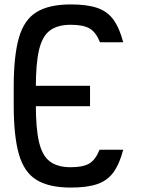

<svg xmlns="http://www.w3.org/2000/svg" viewBox="-20 -834 640 868"><path d="M300 14Q202 14 145.5 -20.5Q89 -55 65.5 -136.5Q42 -218 42 -360V-440Q42 -582 65.5 -663.5Q89 -745 145.5 -779.5Q202 -814 300 -814Q373 -814 419 -798.5Q465 -783 492.5 -745.5Q520 -708 537 -643H432Q414 -688 385.5 -705Q357 -722 300 -722Q240 -722 205.5 -696Q171 -670 156.5 -608.5Q142 -547 142 -440V-360Q142 -253 156.5 -191.5Q171 -130 205.5 -104Q240 -78 300 -78Q356 -78 384 -95Q412 -112 430 -157H537Q520 -92 492.5 -54.5Q465 -17 419 -1.5Q373 14 300 14ZM387 -354H67V-446H387Z"/></svg>

Font: Victor Mono Thin
Style: Regular
Weight: 100
Monospace: yes
Designer: Rune Bjørnerås
Version: Version 1.561;gftools[0.9.30]